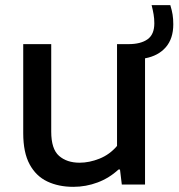

<svg xmlns="http://www.w3.org/2000/svg" viewBox="-20 -715 692 744"><path d="M264 9Q207 9 163.2 -11.8Q119.5 -32.5 94.8 -78.2Q70 -124 70 -199V-544H178.5V-205Q178.5 -137.5 208.8 -111Q239 -84.5 288.5 -84.5Q326 -84.5 365.5 -100.2Q405 -116 433.5 -149.5V-544H478Q525.5 -544 551.8 -562.8Q578 -581.5 578 -624.5Q578 -643 575.2 -659.2Q572.5 -675.5 567.5 -695H640Q646 -675.5 648.8 -658.5Q651.5 -641.5 651.5 -621Q651.5 -565.5 622.5 -532Q593.5 -498.5 542 -489V0H452L445 -58H439Q403.5 -25 358.2 -8Q313 9 264 9Z"/></svg>

Font: Encode Sans SemiExpanded SemiExpanded Medium
Style: Regular
Weight: 500
Width: 6
Designer: Multiple Designers
Foundry: Impallari Type
Version: Version 3.000; ttfautohint (v1.8.3) -l 8 -r 50 -G 200 -x 14 